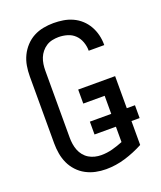

<svg xmlns="http://www.w3.org/2000/svg" viewBox="-139 -831 778 928"><g transform="rotate(-20 250.0 -367.5)"><path d="M246 8Q297 8 346 -7Q395 -22 440 -46V-169H482V-235H440V-400H250V-328H360V-235H250V-169H360V-90Q333 -79 305 -71.5Q277 -64 247 -64Q231 -64 214.5 -68Q198 -72 184 -80.5Q170 -89 159.5 -102Q149 -115 143 -130.5Q137 -146 134.5 -162.5Q132 -179 132 -195V-540Q132 -557 134.5 -573.5Q137 -590 143 -605Q149 -620 159.5 -633Q170 -646 184 -655Q198 -664 214.5 -667.5Q231 -671 247 -671Q270 -671 292 -664.5Q314 -658 330 -642.5Q346 -627 354 -605Q362 -583 362 -561Q362 -560 362 -559.5Q362 -559 362 -559H442Q442 -560 442 -560.5Q442 -561 442 -562Q442 -587 436 -611.5Q430 -636 417.5 -658Q405 -680 386.5 -697Q368 -714 345 -724.5Q322 -735 297 -739Q272 -743 247 -743Q221 -743 194.5 -738Q168 -733 144.5 -720.5Q121 -708 102.5 -688Q84 -668 72.5 -644Q61 -620 56.5 -593.5Q52 -567 52 -540V-195Q52 -169 56.5 -142.5Q61 -116 72 -92Q83 -68 101.5 -48Q120 -28 143.5 -15.5Q167 -3 193 2.5Q219 8 246 8Z"/></g></svg>

Font: Iosevka SS09
Style: Regular
Weight: 400
Monospace: yes
Designer: Belleve Invis
Foundry: Belleve Invis
Version: Version 5.2.1; ttfautohint (v1.8.3)